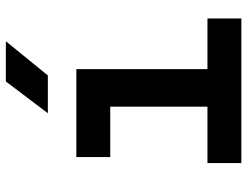

<svg xmlns="http://www.w3.org/2000/svg" viewBox="-112 -712 825 640"><g transform="rotate(-90 300.0 -392.5)"><path d="M76 0V-113H264V-437H96V-550H389V-113H558V0ZM242 -645 348 -785H482L368 -645Z"/></g></svg>

Font: JetBrains Mono NL
Style: Bold
Weight: 700
Monospace: yes
Designer: Philipp Nurullin, Konstantin Bulenkov
Foundry: JetBrains
Version: Version 2.305; ttfautohint (v1.8.4.7-5d5b)